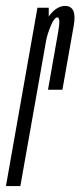

<svg xmlns="http://www.w3.org/2000/svg" viewBox="-58 -626 271 646"><path d="M103.5 -324H152Q178 -472.5 190 -539.2Q202 -606 161 -606Q134 -606 110.8 -576.8Q87.5 -547.5 80 -501L97 -488.5Q101 -510.5 112.8 -539Q124.5 -567.5 135 -567.5Q146.5 -567.5 137.8 -519Q129 -470.5 103.5 -324ZM-38 0H10.5L106 -539V-600H68Z"/></svg>

Font: Anybody UltraCondensed Light
Style: Italic
Weight: 300
Width: 1
Italic angle: -10°
Version: Version 1.113;gftools[0.9.25]